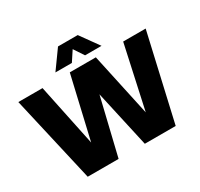

<svg xmlns="http://www.w3.org/2000/svg" viewBox="-191 -1191 1486 1430"><g transform="rotate(-30 552.0 -475.5)"><path d="M174 0 4.5 -740H212.5L323.5 -208L447 -740H671L788 -199L906 -740H1099.5L930.5 0H665L556.5 -488L439.5 0ZM354 -793 467.5 -951H637L750.5 -793H609L552 -879L495.5 -793Z"/></g></svg>

Font: Encode Sans SemiCondensed SemiCondensed Black
Style: Regular
Weight: 900
Width: 4
Designer: Multiple Designers
Foundry: Impallari Type
Version: Version 3.000; ttfautohint (v1.8.3) -l 8 -r 50 -G 200 -x 14 